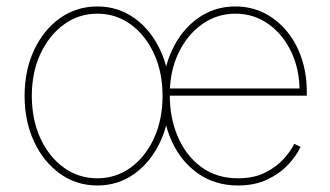

<svg xmlns="http://www.w3.org/2000/svg" viewBox="-20 -567 1028 598"><path d="M283.2 10.7Q218.3 10.7 167 -25.9Q115.7 -62.5 86.2 -125.7Q56.6 -189 56.6 -268.6Q56.6 -348.1 86.2 -411.1Q115.7 -474.1 167 -510.5Q218.3 -546.9 283.2 -546.9Q347.7 -546.9 398.7 -510.5Q449.7 -474.1 479.2 -410.9Q508.8 -347.7 508.8 -268.6Q508.8 -189 479.2 -125.7Q449.7 -62.5 398.9 -25.9Q348.1 10.7 283.2 10.7ZM283.2 -11.7Q341.3 -11.7 387.2 -45.2Q433.1 -78.6 459.7 -136.7Q486.3 -194.8 486.3 -268.6Q486.3 -341.8 459.7 -399.7Q433.1 -457.5 387.2 -491Q341.3 -524.4 283.2 -524.4Q225.1 -524.4 179 -490.7Q132.8 -457 106 -399.4Q79.1 -341.8 79.1 -268.6Q79.1 -194.8 105.7 -136.7Q132.3 -78.6 178.5 -45.2Q224.6 -11.7 283.2 -11.7ZM721.2 10.7Q650.9 10.7 597.9 -25.9Q544.9 -62.5 515.6 -125.7Q486.3 -189 486.3 -268.6Q486.3 -347.7 515.9 -410.9Q545.4 -474.1 596.7 -510.5Q647.9 -546.9 712.9 -546.9Q761.2 -546.9 801.8 -526.9Q842.3 -506.8 872.3 -470.9Q902.3 -435.1 918.9 -386.7Q935.5 -338.4 935.5 -281.7V-269H498V-291.5H922.9L913.1 -283.2Q913.1 -351.1 887 -405.8Q860.8 -460.4 815.7 -492.4Q770.5 -524.4 712.9 -524.4Q655.8 -524.4 609.4 -491.5Q563 -458.5 535.9 -401.9Q508.8 -345.2 508.8 -273.4V-270.5Q508.8 -199.2 534.2 -140.4Q559.6 -81.5 607.2 -46.6Q654.8 -11.7 721.2 -11.7Q770.5 -11.7 805.7 -29.3Q840.8 -46.9 863.5 -72Q886.2 -97.2 896.5 -119.1L916 -109.4Q903.8 -82.5 877.9 -54.7Q852.1 -26.9 813 -8.1Q773.9 10.7 721.2 10.7Z"/></svg>

Font: Inter 18pt Thin
Style: Regular
Weight: 250
Designer: Rasmus Andersson
Foundry: rsms
Version: Version 4.001;git-66647c0bb